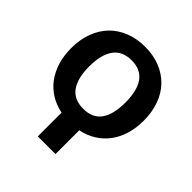

<svg xmlns="http://www.w3.org/2000/svg" viewBox="-187 -651 949 949"><g transform="rotate(45 287.0 -177.0)"><path d="M288 -87.5Q352 -87.5 382.8 -130.5Q413.5 -173.5 413.5 -256.5Q413.5 -339.5 382.8 -383Q352 -426.5 288 -426.5Q223 -426.5 191.8 -382.8Q160.5 -339 160.5 -256.5Q160.5 -174 191.8 -130.8Q223 -87.5 288 -87.5ZM225.5 1.5Q181 -7.5 145.5 -29.5Q110 -51.5 85.2 -84.8Q60.5 -118 47 -161.5Q33.5 -205 33.5 -257.5Q33.5 -318 51.8 -367Q70 -416 103.2 -450Q136.5 -484 183.5 -502.5Q230.5 -521 288 -521Q345 -521 391.8 -502.5Q438.5 -484 471.8 -450Q505 -416 523 -367Q541 -318 541 -257.5Q541 -205 527.5 -161.2Q514 -117.5 489 -84.5Q464 -51.5 428.5 -29.5Q393 -7.5 349 1.5V167.5H225.5Z"/></g></svg>

Font: Lato 2
Style: Bold
Weight: 700
Designer: Lukasz Dziedzic with Adam Twardoch and Botio Nikoltchev
Foundry: tyPoland Lukasz Dziedzic
Version: Version 2.015; 2015-08-06; http://www.latofonts.com/